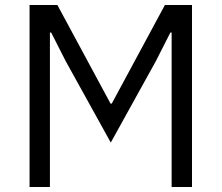

<svg xmlns="http://www.w3.org/2000/svg" viewBox="-20 -753 893 773"><path d="M181 0H99V-733H211L425 -336H430L644 -733H753V0H671V-622H666L607 -506L426 -179L245 -506L186 -622H181Z"/></svg>

Font: IBM Plex Sans JP
Style: Regular
Weight: 400
Designer: Mike Abbink; Paul van der Laan; Pieter van Rosmalen; Wujin Sim; Yejin Wi; Jinhee Kim; Boomi Park; Yona Kim; Kichan Ma
Foundry: Sandoll Inc.
Version: Version 1.000